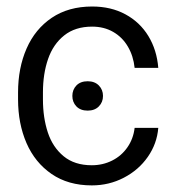

<svg xmlns="http://www.w3.org/2000/svg" viewBox="-20 -557 539 587"><path d="M248 -308.6Q269.5 -308.6 282.2 -295.7Q294.9 -282.7 294.9 -263.7Q294.9 -244.6 282.2 -231.7Q269.5 -218.8 248 -218.8Q226.1 -218.8 213.6 -231.7Q201.2 -244.6 201.2 -263.7Q201.2 -282.7 213.6 -295.7Q226.1 -308.6 248 -308.6ZM35.2 -252.9V-274.4Q35.2 -349.1 61.3 -408.7Q87.4 -468.3 138.4 -502.7Q189.5 -537.1 261.7 -537.1Q319.3 -537.1 363.5 -513.2Q407.7 -489.3 433.6 -446.8Q459.5 -404.3 463.9 -349.6H391.6Q387.7 -386.2 370.8 -414.8Q354 -443.4 325.9 -459.5Q297.9 -475.6 261.7 -475.6Q210 -475.6 176.3 -448.7Q142.6 -421.9 127 -376.7Q111.3 -331.5 111.3 -274.4V-252.9Q111.3 -197.3 126.2 -152.1Q141.1 -106.9 174.6 -79.3Q208 -51.8 260.7 -51.8Q294.4 -51.8 323 -66.2Q351.6 -80.6 369.6 -106.7Q387.7 -132.8 391.6 -166H463.9Q460 -117.7 431.9 -77.4Q403.8 -37.1 358.6 -13.7Q313.5 9.8 260.7 9.8Q188.5 9.8 137.7 -25.1Q86.9 -60.1 61 -119.6Q35.2 -179.2 35.2 -252.9Z"/></svg>

Font: Pretendard Std Light
Style: Regular
Weight: 300
Designer: Base glyphs from Inter by Rasmus Andersson; Hangeul glyphs from Noto Sans CJK(Source Han Sans) by Jang Soo-young and Kan
Foundry: Kil Hyung-jin
Version: Version 1.309